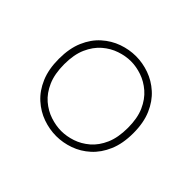

<svg xmlns="http://www.w3.org/2000/svg" viewBox="-114 -662 846 846"><g transform="rotate(45 309.5 -239.0)"><path d="M310 10.5Q268 10.5 227 -4Q186 -18.5 152 -49Q118 -79.5 97.8 -126.8Q77.5 -174 77.5 -239Q77.5 -304 97.8 -351Q118 -398 152 -428.2Q186 -458.5 227 -473Q268 -487.5 310 -487.5Q351.5 -487.5 392.5 -473Q433.5 -458.5 467.2 -428.2Q501 -398 521.2 -351Q541.5 -304 541.5 -239Q541.5 -174 521.2 -126.8Q501 -79.5 467.2 -49Q433.5 -18.5 392.5 -4Q351.5 10.5 310 10.5ZM310 -21Q343 -21 377.5 -32.5Q412 -44 441.8 -69.5Q471.5 -95 489.8 -136.8Q508 -178.5 508 -239Q508 -298.5 489.8 -339.8Q471.5 -381 441.8 -406.8Q412 -432.5 377.5 -444.2Q343 -456 310 -456Q277 -456 242 -444.2Q207 -432.5 177.2 -406.8Q147.5 -381 129.2 -339.8Q111 -298.5 111 -239Q111 -178.5 129.2 -136.8Q147.5 -95 177.2 -69.5Q207 -44 242 -32.5Q277 -21 310 -21Z"/></g></svg>

Font: Sono ExtraLight Monospace ExtraLight
Style: Regular
Weight: 250
Version: Version 2.112